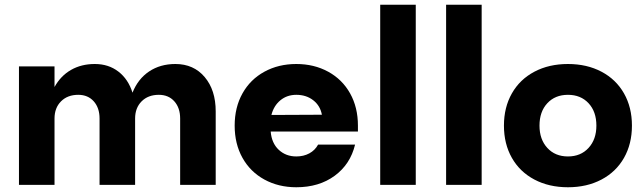

<svg xmlns="http://www.w3.org/2000/svg" viewBox="-20 -780 2716 810"><path d="M60 -500H210V-413Q236 -460 279.5 -485Q323 -510 380 -510Q438 -510 479.5 -478Q521 -446 539 -389Q562 -447 609 -478.5Q656 -510 720 -510Q797 -510 843.5 -455Q890 -400 890 -310V0H740V-280Q740 -325 715.5 -352.5Q691 -380 650 -380Q605 -380 577.5 -352.5Q550 -325 550 -280V0H400V-280Q400 -325 375.5 -352.5Q351 -380 310 -380Q265 -380 237.5 -352.5Q210 -325 210 -280V0H60Z M1230 -510Q1305 -510 1364.5 -477.5Q1424 -445 1457 -386Q1490 -327 1490 -250V-225H1122Q1126 -176 1156 -148Q1186 -120 1230 -120Q1261 -120 1285 -133Q1309 -146 1322 -170H1478Q1458 -87 1392 -38.5Q1326 10 1230 10Q1155 10 1095.5 -22.5Q1036 -55 1003 -114Q970 -173 970 -250Q970 -327 1003 -386Q1036 -445 1095.5 -477.5Q1155 -510 1230 -510ZM1338 -296Q1331 -334 1301.5 -357Q1272 -380 1230 -380Q1191 -380 1163 -357Q1135 -334 1125 -295Z M1734 -760V0H1584V-760Z M2012 -760V0H1862V-760Z M2646 -250Q2646 -173 2612.5 -114Q2579 -55 2517.5 -22.5Q2456 10 2376 10Q2296 10 2234.5 -22.5Q2173 -55 2139.5 -114Q2106 -173 2106 -250Q2106 -327 2139.5 -386Q2173 -445 2234.5 -477.5Q2296 -510 2376 -510Q2456 -510 2517.5 -477.5Q2579 -445 2612.5 -386Q2646 -327 2646 -250ZM2496 -250Q2496 -309 2463 -344.5Q2430 -380 2376 -380Q2322 -380 2289 -344.5Q2256 -309 2256 -250Q2256 -192 2289 -156Q2322 -120 2376 -120Q2430 -120 2463 -156Q2496 -192 2496 -250Z"/></svg>

Font: Goli Bold
Style: Regular
Weight: 700
Designer: jaikishan Patel
Foundry: MagicType
Version: Version 1.000